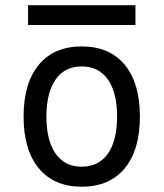

<svg xmlns="http://www.w3.org/2000/svg" viewBox="-20 -705 626 735"><path d="M293 9.8Q187 9.8 128.7 -60.5Q70.3 -130.9 70.3 -258.8Q70.3 -387.2 128.7 -457.3Q187 -527.3 293 -527.3Q398.9 -527.3 457.3 -457.3Q515.6 -387.2 515.6 -258.8Q515.6 -130.9 457.3 -60.5Q398.9 9.8 293 9.8ZM293 -66.9Q357.9 -66.9 393.1 -116.9Q428.2 -167 428.2 -258.8Q428.2 -350.6 393.1 -400.6Q357.9 -450.7 293 -450.7Q228 -450.7 192.9 -400.6Q157.7 -350.6 157.7 -258.8Q157.7 -167 192.9 -116.9Q228 -66.9 293 -66.9ZM87.4 -609.4V-685.1H498.5V-609.4Z"/></svg>

Font: CaskaydiaMono NF SemiLight
Style: Regular
Weight: 350
Designer: Aaron Bell
Foundry: Saja Typeworks
Version: Version 2111.001; ttfautohint (v1.8.4);Nerd Fonts 3.1.1